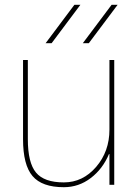

<svg xmlns="http://www.w3.org/2000/svg" viewBox="-20 -770 580 800"><path d="M350 -590H325L445 -750H470ZM195 -590H170L290 -750H315ZM436 -128H434Q408 -66 358 -28Q308 10 246 10Q155 10 115.5 -36.5Q76 -83 76 -190V-520H96V-190Q96 -92 130 -51Q164 -10 246 -10Q325 -10 380.5 -74.5Q436 -139 436 -230V-520H456V0H436Z"/></svg>

Font: Mplus 1p Thin
Style: Regular
Weight: 250
Version: Version 1.061